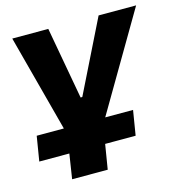

<svg xmlns="http://www.w3.org/2000/svg" viewBox="-103 -598 819 870"><g transform="rotate(-15 306.5 -163.0)"><path d="M129 180 147 64H6L25 -52H181L160 -23L32 -506H201L262 -168H270L437 -506H613L330 -24L320 -52H477L458 64H315L296 180Z"/></g></svg>

Font: Nunito Sans 6pt ExtraBold
Style: Italic
Weight: 800
Italic angle: -9°
Version: Version 3.101;gftools[0.9.27]